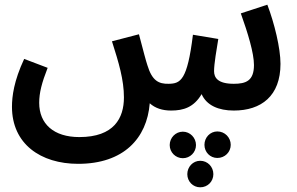

<svg xmlns="http://www.w3.org/2000/svg" viewBox="-20 -466 1266 818"><path d="M313 232C506 232 606 124 618 -26C641 -5 672 5 709 5C762 5 806 -9 839 -65C860 -17 911 5 976 5C1093 5 1175 -57 1175 -194C1175 -261 1149 -367 1119 -446L1006 -409C1036 -325 1062 -240 1062 -189C1062 -121 1027 -109 976 -109C908 -109 892 -135 892 -163C892 -194 903 -257 910 -300L802 -318C778 -123 749 -110 699 -109C656 -108 628 -122 608 -188C601 -209 592 -244 572 -320L457 -290C486 -199 508 -126 508 -51C508 37 466 118 318 118C209 118 147 62 147 -28C147 -71 158 -113 183 -177L83 -215C39 -121 31 -55 31 -11C31 147 153 232 313 232ZM906 207C938 207 963 182 963 151C963 120 938 94 906 94C875 94 851 120 851 151C851 182 875 207 906 207ZM759 208C790 208 815 183 815 152C815 121 790 95 759 95C728 95 703 121 703 152C703 183 728 208 759 208ZM833 332C865 332 889 307 889 276C889 245 865 219 833 219C802 219 778 245 778 276C778 307 802 332 833 332Z"/></svg>

Font: Noto Sans Arabic SemCond SemBd
Style: Regular
Weight: 600
Width: 4
Designer: Monotype Design Team, Nadine Chahine, Nizar Qandah and Khaled Hosny
Foundry: Monotype Imaging Inc.
Version: Version 2.012